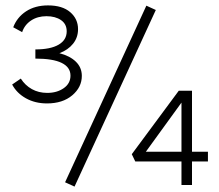

<svg xmlns="http://www.w3.org/2000/svg" viewBox="-20 -685 810 711"><path d="M154 -302Q110 -302 76 -321Q42 -340 25 -372L57 -394Q73 -369 98 -355Q123 -341 155 -341Q191 -341 216 -358.5Q241 -376 241 -405Q241 -436 208.5 -452Q176 -468 111 -468V-502Q167 -502 197 -519.5Q227 -537 227 -569Q227 -596 206 -610.5Q185 -625 152 -625Q119 -625 95 -609Q71 -593 62 -566L29 -584Q43 -621 76.5 -643Q110 -665 158 -665Q211 -665 240 -640Q269 -615 269 -577Q269 -546 250.5 -523Q232 -500 200 -488Q239 -478 261 -456.5Q283 -435 283 -404Q283 -362 247.5 -332Q212 -302 154 -302ZM557 -648 256 6 221 -10 522 -664ZM750 -87H691V0H652V-87H481L468 -114L642 -349H691V-123H750ZM652 -123V-305L520 -123Z"/></svg>

Font: Isabella Sans
Style: Regular
Weight: 400
Designer: Original fonts by Christian Thalmann (Catharsis Fonts), Modifications by Cristiano Sobral
Version: Version 0.002;July 12, 2020;FontCreator 13.0.0.2655 64-bit; 